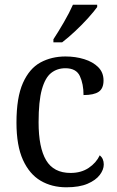

<svg xmlns="http://www.w3.org/2000/svg" viewBox="-20 -786 497 816"><path d="M262 10Q200 10 152.5 -18Q105 -46 77.5 -106.5Q50 -167 50 -265Q50 -372 77.5 -433.5Q105 -495 152 -520.5Q199 -546 258 -546Q301 -546 338 -534.5Q375 -523 397.5 -500.5Q420 -478 420 -444Q420 -410 399.5 -396Q379 -382 335 -382Q335 -429 319.5 -462.5Q304 -496 258 -496Q223 -496 197.5 -476Q172 -456 158 -406Q144 -356 144 -266Q144 -159 176 -105Q208 -51 280 -51Q325 -51 357 -72.5Q389 -94 404 -126Q421 -112 421 -87Q421 -65 404 -42.5Q387 -20 352 -5Q317 10 262 10ZM207 -619Q228 -651 251.5 -691.5Q275 -732 290 -766H393V-756Q381 -739 355.5 -710.5Q330 -682 299.5 -653.5Q269 -625 244 -606H207Z"/></svg>

Font: Noto Serif Tamil SemiCondensed
Style: Italic
Weight: 400
Width: 4
Italic angle: -12°
Designer: Indian Type Foundry, Tom Grace, and the Monotype Design Team
Foundry: Monotype Imaging Inc.
Version: Version 2.003; ttfautohint (v1.8.4.7-5d5b)